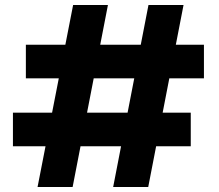

<svg xmlns="http://www.w3.org/2000/svg" viewBox="-20 -752 880 772"><path d="M435 0 577 -732H718L576 0ZM131 0 274 -732H414L272 0ZM32 -164V-299H747V-164ZM84 -437V-572H800V-437Z"/></svg>

Font: DM Sans 9pt Black
Style: Regular
Weight: 900
Version: Version 4.004;gftools[0.9.30]